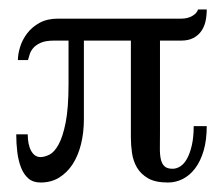

<svg xmlns="http://www.w3.org/2000/svg" viewBox="-20 -380 475 409"><path d="M420.4 -111.3Q420.4 -81.5 413.8 -59.1Q407.2 -36.6 395.8 -21.5Q384.3 -6.3 369.4 1.2Q354.5 8.8 337.9 8.8Q311 8.8 295.4 -0.2Q279.8 -9.3 271.7 -23.2Q263.7 -37.1 261.2 -54Q258.8 -70.8 258.8 -86.4V-293.5H158.7V-126Q158.7 -97.7 152.6 -73Q146.5 -48.3 134.8 -30.3Q123 -12.2 106 -1.7Q88.9 8.8 66.4 8.8Q50.3 8.8 40.3 0Q30.3 -8.8 24.7 -23.4Q19 -38.1 16.8 -56.4Q14.6 -74.7 14.6 -93.8H39.1Q39.1 -71.8 46.4 -58.6Q53.7 -45.4 66.4 -45.4Q74.7 -45.4 85.2 -50.5Q95.7 -55.7 104.7 -72Q113.8 -88.4 119.9 -119.1Q126 -149.9 126 -201.2V-293.5H95.2Q76.7 -293.5 66.2 -288.6Q55.7 -283.7 50.3 -277.1Q44.9 -270.5 43 -263.4Q41 -256.3 39.6 -252H18.1Q18.1 -264.2 22.7 -279.5Q27.3 -294.9 37.6 -308.6Q47.9 -322.3 64.2 -331.3Q80.6 -340.3 103.5 -340.3H366.7Q379.4 -340.3 389.4 -345.9Q399.4 -351.6 401.9 -359.9H420.4Q420.4 -346.2 417.7 -334.2Q415 -322.3 408.4 -313.2Q401.9 -304.2 391.4 -298.8Q380.9 -293.5 365.7 -293.5H320.8V-98.6Q320.8 -80.1 320.6 -65.7Q320.3 -51.3 322.5 -41.3Q324.7 -31.2 330.3 -25.9Q335.9 -20.5 347.7 -20.5Q356.4 -20.5 364.5 -25.9Q372.6 -31.2 378.7 -42.5Q384.8 -53.7 388.7 -70.8Q392.6 -87.9 392.6 -111.3H420.4Z"/></svg>

Font: Surma
Style: Regular
Weight: 400
Designer: Sue Lloyd-Williams
Foundry: Sylheti Translation And Research
Version: Version 3.000